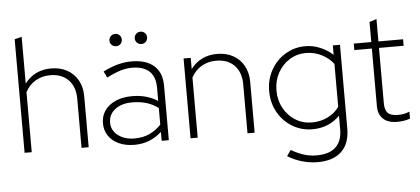

<svg xmlns="http://www.w3.org/2000/svg" viewBox="-57 -838 2576 1179"><g transform="rotate(-5 1230.5 -248.5)"><path d="M68 0V-700L112 -711V-423Q172 -502 275 -502Q331 -502 373.5 -478.5Q416 -455 439.5 -412.5Q463 -370 463 -314V0H419V-302Q419 -376 378 -418.5Q337 -461 265 -461Q215 -461 175 -437.5Q135 -414 112 -370V0Z M745 10Q691 10 650 -8.5Q609 -27 586 -60.5Q563 -94 563 -138Q563 -206 616 -247.5Q669 -289 757 -289Q845 -289 913 -246V-328Q913 -396 876 -429.5Q839 -463 770 -463Q736 -463 699 -452Q662 -441 614 -416L595 -455Q642 -479 685 -490.5Q728 -502 771 -502Q860 -502 908.5 -459.5Q957 -417 957 -336V0H913V-55Q879 -24 837 -7Q795 10 745 10ZM607 -139Q607 -91 647 -60Q687 -29 748 -29Q801 -29 841 -47.5Q881 -66 913 -100V-202Q880 -227 841 -239Q802 -251 752 -251Q687 -251 647 -220Q607 -189 607 -139ZM685 -603Q669 -603 658 -614Q647 -625 647 -641Q647 -657 658 -668Q669 -679 685 -679Q702 -679 712.5 -668Q723 -657 723 -641Q723 -625 712.5 -614Q702 -603 685 -603ZM841 -603Q825 -603 814 -614Q803 -625 803 -641Q803 -657 814 -668Q825 -679 841 -679Q858 -679 868.5 -668Q879 -657 879 -641Q879 -625 868.5 -614Q858 -603 841 -603Z M1091 0V-492H1135V-423Q1195 -502 1298 -502Q1354 -502 1396.5 -478.5Q1439 -455 1462.5 -412.5Q1486 -370 1486 -314V0H1442V-302Q1442 -376 1401 -418.5Q1360 -461 1288 -461Q1238 -461 1198 -437.5Q1158 -414 1135 -370V0Z M1857 214Q1808 214 1760 200Q1712 186 1672 161L1697 125Q1741 150 1777.5 161Q1814 172 1854 172Q1931 172 1971 135Q2011 98 2011 25V-59Q1944 10 1842 10Q1774 10 1718 -24Q1662 -58 1629.5 -116Q1597 -174 1597 -246Q1597 -318 1629.5 -376Q1662 -434 1718 -468Q1774 -502 1842 -502Q1889 -502 1933 -483.5Q1977 -465 2011 -434V-492H2055V23Q2055 117 2003.5 165.5Q1952 214 1857 214ZM1842 -32Q1897 -32 1941.5 -54.5Q1986 -77 2011 -114V-378Q1985 -413 1940 -436.5Q1895 -460 1842 -460Q1786 -460 1740.5 -431.5Q1695 -403 1668.5 -354.5Q1642 -306 1642 -246Q1642 -186 1668.5 -137.5Q1695 -89 1740.5 -60.5Q1786 -32 1842 -32Z M2364 10Q2308 10 2278 -18Q2248 -46 2248 -96V-452H2140V-492H2248V-616L2292 -630V-492H2444V-452H2292V-111Q2292 -69 2310.5 -50.5Q2329 -32 2372 -32Q2395 -32 2411 -35.5Q2427 -39 2444 -46V-3Q2425 4 2405 7Q2385 10 2364 10Z"/></g></svg>

Font: Red Hat Display
Style: Regular
Weight: 300
Designer: Pentagram, MCKL
Foundry: Pentagram, MCKL
Version: Version 1.023